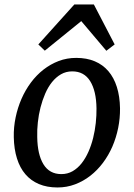

<svg xmlns="http://www.w3.org/2000/svg" viewBox="-20 -826 599 856"><path d="M150.9 -627.9 311.5 -806.2H398.4L491.2 -627.9L454.1 -599.6L342.3 -731.9L179.7 -600.1ZM41.5 -214.4Q40.5 -258.8 49.6 -302.2Q58.6 -345.7 75.7 -385Q92.8 -424.3 117.7 -457.8Q142.6 -491.2 173.8 -515.6Q205.1 -540 241.7 -554Q278.3 -567.9 319.8 -567.9Q366.7 -567.9 402.6 -552.7Q438.5 -537.6 463.1 -508.8Q487.8 -480 501 -438.2Q514.2 -396.5 515.1 -343.3Q515.6 -298.8 506.8 -255.4Q498 -211.9 481 -172.6Q463.9 -133.3 439 -100.1Q414.1 -66.9 382.8 -42.5Q351.6 -18.1 314.7 -4.2Q277.8 9.8 236.3 9.8Q189.5 9.8 153.6 -5.4Q117.7 -20.5 93.3 -49.1Q68.8 -77.6 55.7 -119.4Q42.5 -161.1 41.5 -214.4ZM253.4 -49.8Q281.2 -49.8 303.7 -62.7Q326.2 -75.7 343.8 -97.9Q361.3 -120.1 374.3 -149.4Q387.2 -178.7 395.3 -211.2Q403.3 -243.7 407 -277.6Q410.6 -311.5 410.2 -342.8Q409.2 -420.4 382.1 -464.1Q355 -507.8 302.2 -507.8Q274.4 -507.8 252 -494.9Q229.5 -481.9 211.9 -460Q194.3 -438 181.6 -408.7Q168.9 -379.4 160.6 -346.9Q152.3 -314.5 148.7 -280.5Q145 -246.6 146 -215.3Q147 -137.2 173.8 -93.5Q200.7 -49.8 253.4 -49.8Z"/></svg>

Font: Merriweather
Style: Italic
Weight: 400
Italic angle: -7°
Designer: Eben Sorkin ( eben@eyebytes.com )
Foundry: Eben Sorkin ( eben@eyebytes.com )
Version: Version 1.005; ttfautohint (v0.97) -l 13 -r 13 -G 200 -x 24 